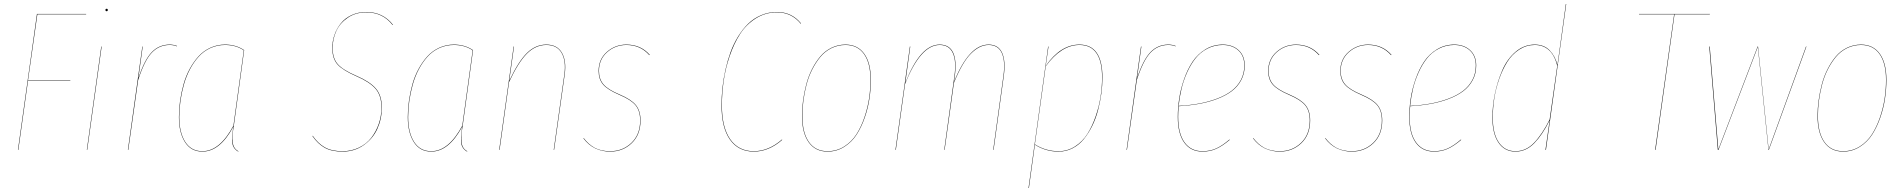

<svg xmlns="http://www.w3.org/2000/svg" viewBox="-20 -750 9519 961"><path d="M411.1 -680.2V-678.2H167L120.1 -347.2H332V-345.2H120.1L71.8 0H69.8L165 -680.2Z M507.8 -700.2Q507.8 -706.1 513.7 -706.1Q519.5 -706.1 519.5 -700.2Q519.5 -693.8 513.7 -693.8Q507.8 -693.8 507.8 -700.2ZM488.8 -517.1 416.5 0H414.6L486.8 -517.1Z M829.1 -526.9Q849.1 -526.9 866.2 -520L865.2 -518.1Q850.1 -524.9 829.1 -524.9Q776.4 -524.9 739.7 -486.3Q703.1 -447.8 671.4 -349.1L622.1 0H620.1L692.4 -517.1H694.3L672.4 -357.9Q703.1 -451.2 739.7 -489Q776.4 -526.9 829.1 -526.9Z M1106.4 -526.9Q1161.6 -526.9 1202.1 -499L1150.4 -121.1Q1141.1 -68.4 1144.8 -37.4Q1148.4 -6.3 1173.3 6.8L1172.4 8.8Q1161.6 2.9 1154.8 -5.6Q1147.9 -14.2 1145 -23.7Q1142.1 -33.2 1141.8 -47.1Q1141.6 -61 1142.8 -73.2Q1144 -85.4 1146 -103.5Q1147 -111.3 1147.5 -115.2Q1080.6 8.8 993.2 8.8Q936 8.8 905.8 -38.6Q875.5 -85.9 875.5 -164.1Q875.5 -204.6 881.3 -245.8Q887.2 -287.1 898.7 -328.4Q910.2 -369.6 929.4 -405Q948.7 -440.4 973.4 -467.8Q998 -495.1 1032.5 -511Q1066.9 -526.9 1106.4 -526.9ZM1106.4 -524.9Q1066.9 -524.9 1033 -509.3Q999 -493.7 974.4 -466.3Q949.7 -439 930.9 -403.6Q912.1 -368.2 900.6 -327.4Q889.2 -286.6 883.3 -245.6Q877.4 -204.6 877.4 -164.1Q877.4 -86.4 907.2 -39.8Q937 6.8 993.2 6.8Q1080.1 6.8 1148.4 -121.1L1200.2 -498Q1161.1 -524.9 1106.4 -524.9Z M1813 -689.9Q1897 -689.9 1946.8 -626L1944.8 -625Q1896 -688 1813 -688Q1760.3 -688 1721.2 -661.6Q1682.1 -635.3 1663.6 -595.5Q1645 -555.7 1645 -509.8Q1645 -457.5 1670.9 -428.5Q1696.8 -399.4 1765.1 -370.1Q1831.1 -341.8 1861.1 -307.1Q1891.1 -272.5 1891.1 -211.9Q1891.1 -154.3 1868.4 -104.7Q1845.7 -55.2 1800 -23.2Q1754.4 8.8 1694.8 8.8Q1639.2 8.8 1604.7 -10.7Q1570.3 -30.3 1543.9 -68.8L1544.9 -70.8Q1571.3 -32.2 1605.5 -12.7Q1639.6 6.8 1694.8 6.8Q1739.3 6.8 1776.9 -11.5Q1814.5 -29.8 1838.4 -60.5Q1862.3 -91.3 1875.7 -130.1Q1889.2 -168.9 1889.2 -210.9Q1889.2 -271.5 1859.6 -305.7Q1830.1 -339.8 1764.2 -368.2Q1695.8 -397.9 1669.4 -427.2Q1643.1 -456.5 1643.1 -509.8Q1643.1 -543.9 1654.3 -575.9Q1665.5 -607.9 1686.3 -633.5Q1707 -659.2 1740 -674.6Q1772.9 -689.9 1813 -689.9Z M2252 -526.9Q2307.1 -526.9 2347.7 -499L2295.9 -121.1Q2286.6 -68.4 2290.3 -37.4Q2293.9 -6.3 2318.8 6.8L2317.9 8.8Q2307.1 2.9 2300.3 -5.6Q2293.5 -14.2 2290.5 -23.7Q2287.6 -33.2 2287.4 -47.1Q2287.1 -61 2288.3 -73.2Q2289.6 -85.4 2291.5 -103.5Q2292.5 -111.3 2293 -115.2Q2226.1 8.8 2138.7 8.8Q2081.5 8.8 2051.3 -38.6Q2021 -85.9 2021 -164.1Q2021 -204.6 2026.9 -245.8Q2032.7 -287.1 2044.2 -328.4Q2055.7 -369.6 2075 -405Q2094.2 -440.4 2118.9 -467.8Q2143.6 -495.1 2178 -511Q2212.4 -526.9 2252 -526.9ZM2252 -524.9Q2212.4 -524.9 2178.5 -509.3Q2144.5 -493.7 2119.9 -466.3Q2095.2 -439 2076.4 -403.6Q2057.6 -368.2 2046.1 -327.4Q2034.7 -286.6 2028.8 -245.6Q2022.9 -204.6 2022.9 -164.1Q2022.9 -86.4 2052.7 -39.8Q2082.5 6.8 2138.7 6.8Q2225.6 6.8 2293.9 -121.1L2345.7 -498Q2306.6 -524.9 2252 -524.9Z M2806.6 -377.9 2753.4 0H2751.5L2804.7 -377.9Q2814 -444.8 2791 -484.9Q2768.1 -524.9 2714.4 -524.9Q2660.6 -524.9 2617.4 -481.7Q2574.2 -438.5 2527.8 -338.9L2480.5 0H2478.5L2550.8 -517.1H2552.7L2528.8 -345.2Q2574.2 -441.9 2617.2 -484.4Q2660.2 -526.9 2714.4 -526.9Q2768.6 -526.9 2792.2 -486.3Q2815.9 -445.8 2806.6 -377.9Z M3115.2 -526.9Q3187.5 -526.9 3232.4 -475.1L3230 -474.1Q3185.5 -524.9 3115.2 -524.9Q3059.6 -524.9 3018.8 -488.8Q2978 -452.6 2978 -395Q2978 -354 3000.7 -327.6Q3023.4 -301.3 3082 -276.9Q3139.6 -252.4 3162.8 -223.9Q3186 -195.3 3186 -147Q3186 -75.7 3141.8 -33.4Q3097.7 8.8 3034.2 8.8Q2950.2 8.8 2900.4 -57.1L2901.4 -59.1Q2925.3 -27.3 2956.5 -10.3Q2987.8 6.8 3034.2 6.8Q3096.7 6.8 3140.4 -34.9Q3184.1 -76.7 3184.1 -147Q3184.1 -194.8 3161.4 -222.7Q3138.7 -250.5 3081.1 -274.9Q3021.5 -300.3 2998.8 -326.7Q2976.1 -353 2976.1 -395Q2976.1 -453.6 3017.6 -490.2Q3059.1 -526.9 3115.2 -526.9Z M3869.1 -689.9Q3942.9 -689.9 3989.3 -632.8L3988.3 -630.9Q3941.9 -688 3869.1 -688Q3810.5 -688 3762.7 -657.7Q3714.8 -627.4 3684.1 -579.6Q3653.3 -531.7 3632.1 -469.2Q3610.8 -406.7 3602.1 -345Q3593.3 -283.2 3593.3 -223.1Q3593.3 -112.3 3635 -52.7Q3676.8 6.8 3752.9 6.8Q3827.1 6.8 3894 -51.8L3895 -49.8Q3828.1 8.8 3752.9 8.8Q3675.8 8.8 3633.5 -51.3Q3591.3 -111.3 3591.3 -223.1Q3591.3 -265.6 3595.9 -309.8Q3600.6 -354 3610.8 -400.1Q3621.1 -446.3 3636.2 -488Q3651.4 -529.8 3674.1 -566.9Q3696.8 -604 3724.6 -631.1Q3752.4 -658.2 3789.6 -674.1Q3826.7 -689.9 3869.1 -689.9Z M4122.1 8.8Q4060.5 8.8 4027.3 -38.3Q3994.1 -85.4 3994.1 -169.9Q3994.1 -207.5 3999.5 -247.1Q4004.9 -286.6 4015.4 -327.1Q4025.9 -367.7 4043.9 -403.3Q4062 -439 4085.2 -466.8Q4108.4 -494.6 4141.1 -510.7Q4173.8 -526.9 4211.9 -526.9Q4272.9 -526.9 4305.9 -480.7Q4338.9 -434.6 4338.9 -350.1Q4338.9 -305.2 4332 -258.1Q4325.2 -210.9 4308.6 -162.6Q4292 -114.3 4267.8 -76.7Q4243.7 -39.1 4205.8 -15.1Q4168 8.8 4122.1 8.8ZM4122.1 6.8Q4168 6.8 4205.3 -16.8Q4242.7 -40.5 4266.6 -77.9Q4290.5 -115.2 4306.9 -163.6Q4323.2 -211.9 4330.1 -258.5Q4336.9 -305.2 4336.9 -350.1Q4336.9 -433.6 4304.7 -479.2Q4272.5 -524.9 4211.9 -524.9Q4173.8 -524.9 4141.4 -508.8Q4108.9 -492.7 4085.9 -464.8Q4063 -437 4045.2 -401.9Q4027.3 -366.7 4016.8 -326.2Q4006.3 -285.6 4001.2 -246.6Q3996.1 -207.5 3996.1 -169.9Q3996.1 -85.9 4028.6 -39.6Q4061 6.8 4122.1 6.8Z M4928.2 -526.9Q4977.1 -526.9 4995.8 -485.4Q5014.6 -443.8 5003.9 -368.2L4953.1 0H4951.2L5002 -368.2Q5012.7 -443.4 4994.4 -484.1Q4976.1 -524.9 4928.2 -524.9Q4882.3 -524.9 4839.1 -481Q4795.9 -437 4754.4 -334.5L4708 0H4706.1L4756.8 -368.2Q4767.6 -443.4 4749.3 -484.1Q4731 -524.9 4683.1 -524.9Q4587.4 -524.9 4509.8 -329.1L4463.9 0H4461.9L4534.2 -517.1H4536.1L4511.2 -335Q4586.4 -526.9 4683.1 -526.9Q4732.4 -526.9 4751 -485.6Q4769.5 -444.3 4758.8 -368.2L4754.9 -339.8Q4830.1 -526.9 4928.2 -526.9Z M5127.9 190.9 5226.1 -517.1H5228L5213.9 -419.9Q5288.6 -526.9 5382.8 -526.9Q5498 -526.9 5498 -361.8Q5498 -322.8 5492.4 -281.5Q5486.8 -240.2 5475.8 -198.2Q5464.8 -156.2 5446.5 -119.4Q5428.2 -82.5 5404.8 -53.7Q5381.3 -24.9 5348.9 -8.1Q5316.4 8.8 5278.8 8.8Q5212.9 8.8 5159.7 -25.9L5129.9 190.9ZM5278.8 6.8Q5323.2 6.8 5360.6 -17.1Q5397.9 -41 5422.4 -79.6Q5446.8 -118.2 5463.9 -167.5Q5481 -216.8 5488.5 -265.9Q5496.1 -314.9 5496.1 -361.8Q5496.1 -524.9 5382.8 -524.9Q5291.5 -524.9 5213.9 -418L5159.7 -27.8Q5212.9 6.8 5278.8 6.8Z M5827.6 -526.9Q5847.7 -526.9 5864.7 -520L5863.8 -518.1Q5848.6 -524.9 5827.6 -524.9Q5774.9 -524.9 5738.3 -486.3Q5701.7 -447.8 5669.9 -349.1L5620.6 0H5618.7L5690.9 -517.1H5692.9L5670.9 -357.9Q5701.7 -451.2 5738.3 -489Q5774.9 -526.9 5827.6 -526.9Z M6210 -421.9Q6210 -381.8 6192.4 -348.9Q6174.8 -315.9 6144.8 -293.5Q6114.7 -271 6072.3 -254.9Q6029.8 -238.8 5982.2 -230.2Q5934.6 -221.7 5879.4 -218.3Q5877 -187.5 5877 -165Q5877 -81.5 5908.9 -37.4Q5940.9 6.8 5999 6.8Q6037.1 6.8 6067.9 -7.3Q6098.6 -21.5 6133.8 -51.8L6134.8 -49.8Q6099.1 -19.5 6068.1 -5.4Q6037.1 8.8 5999 8.8Q5939.9 8.8 5907.5 -35.9Q5875 -80.6 5875 -165Q5875 -210.4 5882.3 -258.1Q5889.6 -305.7 5906.7 -354.5Q5923.8 -403.3 5949 -441.2Q5974.1 -479 6013.2 -502.9Q6052.2 -526.9 6100.1 -526.9Q6148.9 -526.9 6179.4 -499Q6210 -471.2 6210 -421.9ZM6100.1 -524.9Q6058.1 -524.9 6022.7 -506.3Q5987.3 -487.8 5963.4 -457.5Q5939.5 -427.2 5921.4 -386.7Q5903.3 -346.2 5893.6 -304.9Q5883.8 -263.7 5879.4 -220.2Q5935.1 -223.1 5982.7 -231.9Q6030.3 -240.7 6072.5 -256.8Q6114.7 -272.9 6144.3 -295.4Q6173.8 -317.9 6190.9 -350.1Q6208 -382.3 6208 -421.9Q6208 -470.7 6178 -497.8Q6147.9 -524.9 6100.1 -524.9Z M6466.8 -526.9Q6539.1 -526.9 6584 -475.1L6581.5 -474.1Q6537.1 -524.9 6466.8 -524.9Q6411.1 -524.9 6370.4 -488.8Q6329.6 -452.6 6329.6 -395Q6329.6 -354 6352.3 -327.6Q6375 -301.3 6433.6 -276.9Q6491.2 -252.4 6514.4 -223.9Q6537.6 -195.3 6537.6 -147Q6537.6 -75.7 6493.4 -33.4Q6449.2 8.8 6385.7 8.8Q6301.8 8.8 6252 -57.1L6252.9 -59.1Q6276.9 -27.3 6308.1 -10.3Q6339.4 6.8 6385.7 6.8Q6448.2 6.8 6491.9 -34.9Q6535.6 -76.7 6535.6 -147Q6535.6 -194.8 6512.9 -222.7Q6490.2 -250.5 6432.6 -274.9Q6373 -300.3 6350.3 -326.7Q6327.6 -353 6327.6 -395Q6327.6 -453.6 6369.1 -490.2Q6410.6 -526.9 6466.8 -526.9Z M6827.6 -526.9Q6899.9 -526.9 6944.8 -475.1L6942.4 -474.1Q6897.9 -524.9 6827.6 -524.9Q6772 -524.9 6731.2 -488.8Q6690.4 -452.6 6690.4 -395Q6690.4 -354 6713.1 -327.6Q6735.8 -301.3 6794.4 -276.9Q6852.1 -252.4 6875.2 -223.9Q6898.4 -195.3 6898.4 -147Q6898.4 -75.7 6854.2 -33.4Q6810.1 8.8 6746.6 8.8Q6662.6 8.8 6612.8 -57.1L6613.8 -59.1Q6637.7 -27.3 6668.9 -10.3Q6700.2 6.8 6746.6 6.8Q6809.1 6.8 6852.8 -34.9Q6896.5 -76.7 6896.5 -147Q6896.5 -194.8 6873.8 -222.7Q6851.1 -250.5 6793.5 -274.9Q6733.9 -300.3 6711.2 -326.7Q6688.5 -353 6688.5 -395Q6688.5 -453.6 6730 -490.2Q6771.5 -526.9 6827.6 -526.9Z M7368.7 -421.9Q7368.7 -381.8 7351.1 -348.9Q7333.5 -315.9 7303.5 -293.5Q7273.4 -271 7231 -254.9Q7188.5 -238.8 7140.9 -230.2Q7093.3 -221.7 7038.1 -218.3Q7035.6 -187.5 7035.6 -165Q7035.6 -81.5 7067.6 -37.4Q7099.6 6.8 7157.7 6.8Q7195.8 6.8 7226.6 -7.3Q7257.3 -21.5 7292.5 -51.8L7293.5 -49.8Q7257.8 -19.5 7226.8 -5.4Q7195.8 8.8 7157.7 8.8Q7098.6 8.8 7066.2 -35.9Q7033.7 -80.6 7033.7 -165Q7033.7 -210.4 7041 -258.1Q7048.3 -305.7 7065.4 -354.5Q7082.5 -403.3 7107.7 -441.2Q7132.8 -479 7171.9 -502.9Q7210.9 -526.9 7258.8 -526.9Q7307.6 -526.9 7338.1 -499Q7368.7 -471.2 7368.7 -421.9ZM7258.8 -524.9Q7216.8 -524.9 7181.4 -506.3Q7146 -487.8 7122.1 -457.5Q7098.1 -427.2 7080.1 -386.7Q7062 -346.2 7052.2 -304.9Q7042.5 -263.7 7038.1 -220.2Q7093.8 -223.1 7141.4 -231.9Q7189 -240.7 7231.2 -256.8Q7273.4 -272.9 7303 -295.4Q7332.5 -317.9 7349.6 -350.1Q7366.7 -382.3 7366.7 -421.9Q7366.7 -470.7 7336.7 -497.8Q7306.6 -524.9 7258.8 -524.9Z M7817.4 -730H7819.3L7717.8 0H7715.3L7736.3 -147.9Q7700.2 -75.2 7659.2 -33.2Q7618.2 8.8 7565.4 8.8Q7510.7 8.8 7480.2 -36.1Q7449.7 -81.1 7449.7 -161.1Q7449.7 -219.7 7462.4 -281.2Q7475.1 -342.8 7499.5 -398.9Q7523.9 -455.1 7566.2 -491Q7608.4 -526.9 7661.6 -526.9Q7708.5 -526.9 7736.3 -498Q7764.2 -469.2 7775.4 -424.8ZM7661.6 -524.9Q7619.1 -524.9 7583.3 -501.2Q7547.4 -477.5 7523.7 -439.5Q7500 -401.4 7483.2 -352.8Q7466.3 -304.2 7459 -255.6Q7451.7 -207 7451.7 -161.1Q7451.7 -81.5 7481.7 -37.4Q7511.7 6.8 7565.4 6.8Q7617.7 6.8 7658.2 -35.2Q7698.7 -77.1 7736.3 -151.9L7774.4 -420.9Q7748 -524.9 7661.6 -524.9Z M8538.6 -680.2 8537.6 -678.2H8361.3L8266.6 0H8264.2L8359.4 -678.2H8183.6V-680.2Z M9021.5 -517.1 8833.5 0H8831.5L8778.3 -515.1L8581.5 0H8578.1L8535.2 -517.1H8537.6L8580.6 -2L8777.3 -517.1H8779.3L8832.5 -2L9019.5 -517.1Z M9205.1 8.8Q9143.6 8.8 9110.4 -38.3Q9077.1 -85.4 9077.1 -169.9Q9077.1 -207.5 9082.5 -247.1Q9087.9 -286.6 9098.4 -327.1Q9108.9 -367.7 9127 -403.3Q9145 -439 9168.2 -466.8Q9191.4 -494.6 9224.1 -510.7Q9256.8 -526.9 9294.9 -526.9Q9356 -526.9 9388.9 -480.7Q9421.9 -434.6 9421.9 -350.1Q9421.9 -305.2 9415 -258.1Q9408.2 -210.9 9391.6 -162.6Q9375 -114.3 9350.8 -76.7Q9326.7 -39.1 9288.8 -15.1Q9251 8.8 9205.1 8.8ZM9205.1 6.8Q9251 6.8 9288.3 -16.8Q9325.7 -40.5 9349.6 -77.9Q9373.5 -115.2 9389.9 -163.6Q9406.2 -211.9 9413.1 -258.5Q9419.9 -305.2 9419.9 -350.1Q9419.9 -433.6 9387.7 -479.2Q9355.5 -524.9 9294.9 -524.9Q9256.8 -524.9 9224.4 -508.8Q9191.9 -492.7 9168.9 -464.8Q9146 -437 9128.2 -401.9Q9110.4 -366.7 9099.9 -326.2Q9089.4 -285.6 9084.2 -246.6Q9079.1 -207.5 9079.1 -169.9Q9079.1 -85.9 9111.6 -39.6Q9144 6.8 9205.1 6.8Z"/></svg>

Font: Fira Sans Compressed Two
Style: Italic
Weight: 100
Width: 3
Italic angle: -8°
Designer: Carrois Corporate & Edenspiekermann AG
Foundry: Carrois Corporate GbR & Edenspiekermann AG
Version: Version 4.203;PS 004.203;hotconv 1.0.88;makeotf.lib2.5.64775